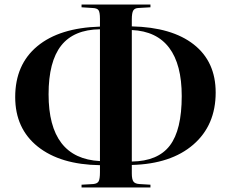

<svg xmlns="http://www.w3.org/2000/svg" viewBox="-20 -788 1016 845"><path d="M338.9 37.1V24.9L390.1 22Q408.2 20.5 414.1 10Q419.9 -0.5 419.9 -29.8V-61Q245.6 -63.5 146.2 -142.8Q46.9 -222.2 46.9 -360.8Q46.9 -503.9 144.3 -584.7Q241.7 -665.5 419.9 -670.9V-706.1Q419.9 -733.9 413.6 -743.2Q407.2 -752.4 386.2 -752.9L338.9 -755.9V-768.1H642.1V-755.9L589.8 -752.9Q572.8 -752.4 566.4 -741.7Q560.1 -731 560.1 -702.1V-671.9Q736.3 -668 832.8 -592.3Q929.2 -516.6 929.2 -380.9Q929.2 -236.8 830.8 -151.6Q732.4 -66.4 560.1 -62V-24.9Q560.1 1.5 567.4 11.2Q574.7 21 594.2 22L642.1 24.9V37.1ZM419.9 -79.1V-659.2Q304.7 -657.7 249.3 -587.4Q193.8 -517.1 193.8 -373Q193.8 -90.8 419.9 -79.1ZM560.1 -77.1Q674.8 -78.6 727.3 -147.2Q779.8 -215.8 779.8 -365.2Q779.8 -504.4 724.6 -577.6Q669.4 -650.9 560.1 -655.8Z"/></svg>

Font: Display Semibold
Style: Regular
Weight: 600
Designer: Latin by Veronika Burian and Jose Scaglione. Greek by Irene Vlachou. Cyrillic by Vera Evstafieva.
Foundry: TypeTogether
Version: Version 3.002